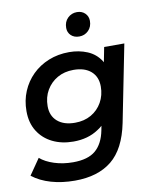

<svg xmlns="http://www.w3.org/2000/svg" viewBox="-106 -838 902 1115"><g transform="rotate(-10 344.5 -280.0)"><path d="M245 201Q169 201 105 182.5Q41 164 -5 128L60 34Q91 61 142 77.5Q193 94 253 94Q341 94 386 55.5Q431 17 446 -60L451 -86Q438 -74 423 -65Q362 -24 276 -24Q207 -24 153 -50.5Q99 -77 68 -126.5Q37 -176 37 -245Q37 -308 59.5 -361.5Q82 -415 122.5 -455Q163 -495 218.5 -517.5Q274 -540 340 -540Q398 -540 447 -519.5Q496 -499 525 -454Q527 -450 529 -447L546 -534H665L575 -81Q545 68 463 134.5Q381 201 245 201ZM304 -130Q358 -130 399 -153.5Q440 -177 463.5 -218.5Q487 -260 487 -312Q487 -369 450 -401.5Q413 -434 347 -434Q293 -434 252 -410.5Q211 -387 187 -346Q163 -305 163 -252Q163 -195 200.5 -162.5Q238 -130 304 -130ZM415 -619Q385 -619 366.5 -636.5Q348 -654 348 -681Q348 -717 370.5 -739Q393 -761 425 -761Q454 -761 472.5 -743Q491 -725 491 -698Q491 -663 469 -641Q447 -619 415 -619Z"/></g></svg>

Font: Montserrat Thin SemiBold
Style: Italic
Weight: 600
Italic angle: -11.3°
Version: Version 9.000